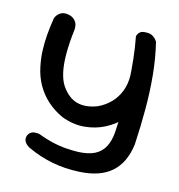

<svg xmlns="http://www.w3.org/2000/svg" viewBox="-105 -581 824 885"><g transform="rotate(15 307.5 -138.5)"><path d="M353 211Q283 215 221 202.5Q159 190 104 164Q104 164 98.5 161Q93 158 86 151.5Q79 145 75.5 135.5Q72 126 76 113Q81 101 89.5 95.5Q98 90 106.5 89.5Q115 89 121.5 89.5Q128 90 128 90Q162 103 194 111Q226 119 258 122Q290 125 324 124Q371 122 401 107Q431 92 446.5 62.5Q462 33 465 -10Q469 -78 469.5 -137.5Q470 -197 467 -251Q464 -305 458.5 -356.5Q453 -408 443 -460Q443 -460 445.5 -467.5Q448 -475 456.5 -482Q465 -489 484 -489Q504 -490 516 -482.5Q528 -475 533.5 -467Q539 -459 539 -459Q557 -385 564.5 -307Q572 -229 572 -146.5Q572 -64 567 24Q555 114 502 160Q449 206 353 211ZM213 -12Q171 -31 138.5 -60Q106 -89 84.5 -127Q63 -165 54 -210Q46 -248 44.5 -284.5Q43 -321 46 -359.5Q49 -398 56 -441Q56 -441 58 -446.5Q60 -452 66 -459.5Q72 -467 82.5 -472.5Q93 -478 109 -477Q127 -475 137.5 -468.5Q148 -462 153.5 -453.5Q159 -445 160.5 -437Q162 -429 162 -423.5Q162 -418 162 -418Q154 -353 154 -300.5Q154 -248 162.5 -211Q171 -174 186 -152Q218 -105 260.5 -93.5Q303 -82 357 -103Q391 -119 415.5 -144.5Q440 -170 453 -204Q466 -238 465 -277L543 -325Q557 -244 542 -183Q527 -122 489 -78Q460 -46 417 -23.5Q374 -1 321.5 4Q269 9 213 -12Z"/></g></svg>

Font: Sour Gummy
Style: Regular
Weight: 400
Designer: Stefie Justprince
Foundry: Eifetstype
Version: Version 1.000